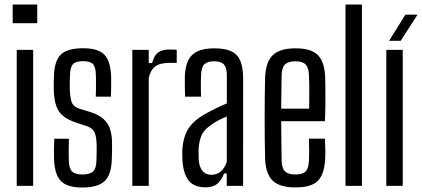

<svg xmlns="http://www.w3.org/2000/svg" viewBox="-20 -820 1862 847"><path d="M35.9 -717.6V-800H144.2V-717.6ZM53.8 0V-600H126.3V0Z M342.5 7.2Q275.4 7.2 248 -22.2Q220.5 -51.5 218.3 -118.7Q217.8 -138.4 217.9 -162.5Q218.1 -186.7 219.3 -208H284Q283.1 -178.8 283.1 -154.9Q283.1 -131 283.6 -112.3Q284.7 -76.5 298 -63.4Q311.4 -50.3 342.5 -50.3Q376.3 -50.3 390.5 -63.4Q404.7 -76.5 405.5 -112.3Q405.9 -126.7 406.1 -137.3Q406.3 -147.8 406.5 -158.1Q406.7 -168.4 406.3 -181.2Q405.5 -216.9 397.3 -235.8Q389 -254.7 364 -263.2L315.2 -279.2Q280.2 -291 258.8 -308.3Q237.4 -325.6 227.9 -353.6Q218.3 -381.6 217.1 -425.6Q216.7 -440.3 217.1 -452.9Q217.5 -465.4 217.9 -479.9Q218.7 -548.3 246.8 -577.7Q274.9 -607.2 346.4 -607.2Q414 -607.2 440.9 -578.2Q467.8 -549.3 470.3 -482.5Q470.5 -463.2 470.4 -439.1Q470.3 -415 469.3 -393.6H402.5Q403.4 -409.8 403.4 -427.4Q403.5 -445.1 403.4 -461.4Q403.4 -477.8 402.9 -489.6Q402.2 -524.3 390.2 -537.2Q378.1 -550.1 346.4 -550.1Q314.2 -550.1 302 -537.2Q289.8 -524.3 288.8 -489.6Q288.3 -472.6 287.9 -460.6Q287.4 -448.7 287.8 -430.7Q288.6 -394.7 295.2 -372.4Q301.8 -350 330.8 -340.2L376.5 -326.3Q426.2 -311.8 450.3 -280.1Q474.4 -248.3 474.4 -184.4Q474.4 -168.8 474.2 -150.8Q474 -132.8 473.2 -117.1Q471.6 -51.1 442.6 -22Q413.6 7.2 342.5 7.2Z M563.7 0V-600H636.2V-541.7H651.1Q659.2 -575.5 677.7 -588.5Q696.2 -601.6 727.3 -601.6Q735.9 -601.6 744.8 -601.2Q753.6 -600.8 759.6 -600.6V-542.6H728.1Q684.9 -542.6 664.5 -526.9Q644.1 -511.2 636.2 -476.8V0Z M886.9 6.4Q837.1 6.4 813.4 -22.3Q789.7 -50.9 785.1 -109Q784.6 -121.6 784.2 -134.6Q783.8 -147.6 784.3 -159.3Q786.6 -194.8 796.7 -223.1Q806.7 -251.5 828.7 -275Q850.8 -298.4 889.3 -319.5Q911.1 -331.9 934.2 -343Q957.2 -354.2 980.7 -363.8V-487.7Q980.7 -520.1 968.4 -534.9Q956.1 -549.7 923.8 -549.7Q895.7 -549.7 882 -537Q868.4 -524.3 866.9 -489.6Q866.4 -478.2 866.1 -461Q865.9 -443.9 866.1 -425.9Q866.4 -407.8 866.9 -393.6H796.4Q795.9 -412.3 795.4 -437.5Q794.9 -462.8 795.4 -482.9Q797.1 -526.7 810.5 -554.1Q824 -581.4 852.1 -594.1Q880.1 -606.8 926.2 -606.8Q974.1 -606.8 1001.6 -593.1Q1029.2 -579.4 1040.9 -550Q1052.6 -520.6 1052.6 -473.2L1052.4 0H980.3V-54.7H968.5Q957.2 -25.4 938.7 -9.5Q920.2 6.4 886.9 6.4ZM911.8 -48.9Q936.9 -48.9 953.9 -63.5Q971 -78.1 980.5 -105.6V-306Q963.3 -299.3 945.2 -290.1Q927 -280.9 905.2 -264.5Q876.8 -244.2 867.2 -218.5Q857.5 -192.9 856 -159.3Q855.9 -150.2 856.1 -138.2Q856.3 -126.1 856.8 -113.8Q859.3 -82.7 873.7 -65.8Q888 -48.9 911.8 -48.9Z M1284.8 6.8Q1214.4 6.8 1183.5 -22.4Q1152.6 -51.5 1149.5 -118.7Q1148.5 -157.6 1148 -203.6Q1147.5 -249.5 1147.5 -298.4Q1147.5 -347.2 1148 -393.9Q1148.5 -440.5 1149.5 -480.1Q1152.9 -548.5 1184.3 -577.6Q1215.6 -606.8 1284.3 -606.8Q1351.1 -606.8 1381.1 -578Q1411.1 -549.3 1414.4 -482.9Q1414.9 -467.5 1415.3 -437.8Q1415.8 -408.1 1415.5 -368.6Q1415.3 -329.2 1413.4 -285.3H1220.4Q1220.4 -245 1221.2 -202.4Q1221.9 -159.8 1222.4 -112.3Q1223.4 -76.9 1237.6 -63.6Q1251.8 -50.3 1284 -50.3Q1315.1 -50.3 1328.2 -63.6Q1341.4 -76.9 1342.9 -112.3Q1343.9 -130.2 1343.9 -154.5Q1343.9 -178.8 1342.9 -208.4H1413.4Q1414.8 -187.1 1415.1 -162.7Q1415.4 -138.4 1414.4 -118.7Q1411.1 -51.5 1382.3 -22.4Q1353.5 6.8 1284.8 6.8ZM1220.4 -340.6H1343.9Q1344.3 -371.4 1344.4 -401.1Q1344.6 -430.8 1344.1 -454.3Q1343.7 -477.8 1342.9 -489.6Q1341.4 -521.9 1327.9 -535.8Q1314.5 -549.7 1284.3 -549.7Q1251.6 -549.7 1237.5 -535.8Q1223.4 -521.9 1222.4 -489.6Q1221.9 -448.5 1221.3 -412.1Q1220.6 -375.6 1220.4 -340.6Z M1504.2 0V-800H1576.7V0Z M1684.2 0V-600H1756.7V0ZM1696.4 -640 1768.3 -755.2H1821.8L1747.6 -640Z"/></svg>

Font: Big Shoulders Thin
Style: Regular
Weight: 100
Designer: Patric King
Foundry: XO Type Co
Version: Version 2.002